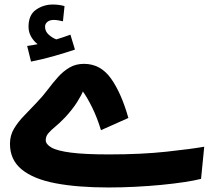

<svg xmlns="http://www.w3.org/2000/svg" viewBox="-20 -807 948 848"><path d="M459 21Q323 21 225.5 2.5Q128 -16 76 -58.5Q24 -101 24 -172Q24 -209 42 -239Q60 -269 87.5 -297Q115 -325 143 -355Q169 -382 191.5 -412Q214 -442 237 -467.5Q260 -493 287.5 -509Q315 -525 351 -525Q424 -525 470 -460.5Q516 -396 547 -286L426 -232Q409 -288 387 -332.5Q365 -377 346 -403Q341 -389 321.5 -357.5Q302 -326 268 -289Q244 -264 224.5 -248Q205 -232 193.5 -218.5Q182 -205 182 -188Q182 -170 207 -155.5Q232 -141 293 -133Q354 -125 461 -125Q604 -125 715 -137Q826 -149 882 -159L868 -17Q841 -10 795.5 -3Q750 4 693.5 9.5Q637 15 576.5 18Q516 21 459 21ZM117 -535 100 -604Q129 -608 146 -612Q129 -625 117.5 -645Q106 -665 106 -689Q106 -741 139 -764Q172 -787 213 -787Q242 -787 265 -780L258 -713Q248 -715 238 -717Q228 -719 217 -719Q200 -719 189.5 -710.5Q179 -702 179 -689Q179 -668 195.5 -653.5Q212 -639 229 -633Q262 -643 291 -654L311 -588Q273 -575 220.5 -560Q168 -545 117 -535Z"/></svg>

Font: Noto Sans Arabic SemCond ExtBd
Style: Regular
Weight: 800
Width: 4
Designer: Monotype Design Team, Nadine Chahine, Nizar Qandah and Khaled Hosny
Foundry: Monotype Imaging Inc.
Version: Version 2.012; ttfautohint (v1.8.4.7-5d5b)